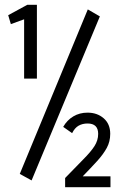

<svg xmlns="http://www.w3.org/2000/svg" viewBox="-20 -706 490 796"><path d="M80 -380V-626L25 -606L14 -643L93 -686H133V-380ZM111 42 62 15 344 -667 394 -638ZM250 70V32Q295 -15 325.5 -45.5Q356 -76 371.5 -100Q387 -124 387 -151Q387 -194 343 -194Q322 -194 306 -185Q290 -176 279 -154L242 -180Q258 -208 284 -223.5Q310 -239 343 -239Q383 -239 410 -215.5Q437 -192 437 -151Q437 -119 422.5 -92.5Q408 -66 382.5 -38Q357 -10 323 25H438V70Z"/></svg>

Font: Inconsolata SemiCondensed Medium
Style: Regular
Weight: 500
Width: 4
Monospace: yes
Designer: Raph Levien, Cyreal, Brenton Simpson
Foundry: Raph Levien, Cyreal, Google
Version: Version 3.001; ttfautohint (v1.8.2.53-6de2)